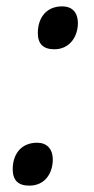

<svg xmlns="http://www.w3.org/2000/svg" viewBox="-20 -570 296 604"><path d="M151 -415C200 -415 225 -456 225 -497C225 -533 205 -550 176 -550C123 -550 99 -511 99 -466C99 -432 116 -415 151 -415ZM72 14C123 14 146 -27 146 -68C146 -103 126 -121 97 -121C44 -121 20 -82 20 -38C20 -3 37 14 72 14Z"/></svg>

Font: BC Sans
Style: Italic
Weight: 400
Italic angle: -12°
Designer: Monotype Design Team
Designer: Province of B.C.
Foundry: Monotype Imaging Inc.
Version: Version 2.000;GOOG;noto-source:20170915:90ef993387c0